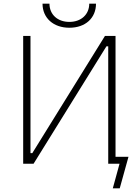

<svg xmlns="http://www.w3.org/2000/svg" viewBox="-20 -897 764 1052"><path d="M213 -877C213 -798 273 -745 360 -745C448 -745 506 -798 506 -877H469C469 -818 425 -777 360 -777C295 -777 251 -818 251 -877ZM107 0H164L563 -643H573V0H635L598 135H636L684 -38H613V-700H555L157 -58H147V-700H107Z"/></svg>

Font: Fixel Display ExtraLight
Style: Regular
Weight: 200
Designer: AlfaBravo + MacPaw
Foundry: Kyrylo Tkachov, Marchela Mozhyna, Serhii Makarenko, Maria Weinstein, Zakhar Kryvoshyya
Version: Version 1.211